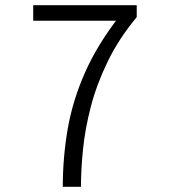

<svg xmlns="http://www.w3.org/2000/svg" viewBox="-20 -720 656 740"><path d="M222 0Q222 -113 240.8 -222.2Q259.5 -331.5 307.5 -440.2Q355.5 -549 443 -661L460 -640H108V-700H507V-654Q437.5 -570.5 394.8 -482.2Q352 -394 329.8 -307.8Q307.5 -221.5 299.8 -143Q292 -64.5 292 0Z"/></svg>

Font: Overpass Mono Light Light
Style: Regular
Weight: 300
Monospace: yes
Version: Version 4.000